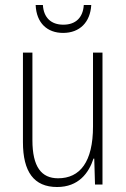

<svg xmlns="http://www.w3.org/2000/svg" viewBox="-20 -740 507 770"><path d="M346 -720H316C313 -671 285 -641 234 -641C184 -641 155 -670 152 -720H123C126 -647 170 -608 233 -608C300 -608 342 -651 346 -720ZM391 -529H353V-233C353 -91 301 -25 213 -25C146 -25 110 -71 110 -178V-529H72V-170C72 -51 116 10 209 10C295 10 336 -46 355 -104H358L361 0H391Z"/></svg>

Font: Noto Sans Devanagari UI Condensed ExtraLight
Style: Regular
Weight: 200
Width: 3
Designer: Jelle Bosma - Monotype Design Team
Foundry: Monotype Imaging Inc.
Version: Version 2.004